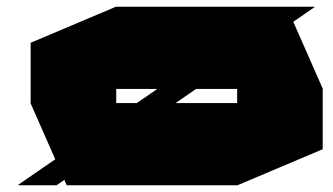

<svg xmlns="http://www.w3.org/2000/svg" viewBox="-20 -550 989 570"><path d="M35 0V-2L801 -530H914V-529L148 0ZM325 -286V-530H831L938 -287V-286ZM178 0 71 -243V-244H684V0ZM71 -244V-423L324 -530H325V-244ZM684 0V-286H938V-107L685 0Z"/></svg>

Font: Foldit Black
Style: Regular
Weight: 900
Version: Version 1.003